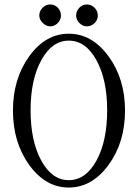

<svg xmlns="http://www.w3.org/2000/svg" viewBox="-20 -827 618 860"><path d="M369 -709Q351 -709 336 -723.5Q321 -738 321 -758Q321 -777 335 -792Q349 -807 369 -807Q389 -807 403.5 -792.5Q418 -778 418 -757Q418 -737 403 -723Q388 -709 369 -709ZM205 -709Q187 -709 171.5 -724Q156 -739 156 -758Q156 -777 170.5 -792Q185 -807 205 -807Q225 -807 239 -792.5Q253 -778 253 -757Q253 -738 238.5 -723.5Q224 -709 205 -709ZM38 -332Q38 -474 111 -575Q184 -676 288 -676Q392 -676 466 -575Q540 -474 540 -332Q540 -189 466 -88Q392 13 288 13Q184 13 111 -88Q38 -189 38 -332ZM288 -20Q364 -20 412 -107.5Q460 -195 460 -333Q460 -470 412 -557.5Q364 -645 288 -645Q213 -645 165 -557.5Q117 -470 117 -333Q117 -195 165 -107.5Q213 -20 288 -20Z"/></svg>

Font: Junicode Cond Light
Style: Regular
Weight: 300
Width: 3
Designer: Peter S. Baker
Version: Version 2.201